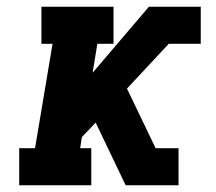

<svg xmlns="http://www.w3.org/2000/svg" viewBox="-20 -550 640 570"><path d="M37 0V-110H84L136 -420H103V-530H317V-420H269L255 -334L422 -530H576V-420H481L357 -287L442 -110H510V0H353L264 -186L223 -143L218 -110H251V0Z"/></svg>

Font: Iosevka Slab XBdEx
Style: Italic
Weight: 800
Width: 7
Italic angle: -9°
Monospace: yes
Designer: Belleve Invis
Foundry: Belleve Invis
Version: Version 11.1.1; ttfautohint (v1.8.3)